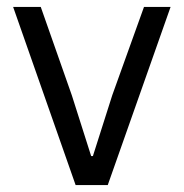

<svg xmlns="http://www.w3.org/2000/svg" viewBox="-20 -536 532 556"><path d="M292 0H199L18 -516H98L188 -260L244 -84H249L305 -260L397 -516H474Z"/></svg>

Font: IBM Plex Sans
Style: Regular
Weight: 400
Designer: Mike Abbink, Paul van der Laan, Pieter van Rosmalen
Foundry: Bold Monday
Version: Version 3.201